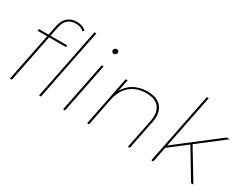

<svg xmlns="http://www.w3.org/2000/svg" viewBox="-76 -1237 2210 1729"><g transform="rotate(30 1029.5 -372.5)"><path d="M71 0 194 -615Q207 -680 244.5 -712.5Q282 -745 342 -745Q371 -745 396.5 -735.5Q422 -726 437 -708L423 -695Q394 -726 341 -726Q288 -726 256.5 -698.5Q225 -671 213 -609L194 -514L192 -504L91 0ZM71 -498 74 -517H369L366 -498ZM374 0 522 -742H542L394 0Z M624 0 727 -517H747L644 0ZM769 -660Q759 -660 752 -667Q745 -674 745 -684Q745 -695 753.5 -703.5Q762 -712 773 -712Q783 -712 790 -705Q797 -698 797 -688Q797 -677 788.5 -668.5Q780 -660 769 -660Z M1204 -520Q1276 -520 1319 -492.5Q1362 -465 1377 -416.5Q1392 -368 1379 -305L1318 0H1298L1359 -305Q1377 -396 1337.5 -448.5Q1298 -501 1202 -501Q1104 -501 1038 -446.5Q972 -392 951 -287L894 0H874L977 -517H997L967 -367L957 -362Q994 -445 1058 -482.5Q1122 -520 1204 -520Z M1586 -153 1588 -178 2027 -517H2059L1790 -310L1776 -299ZM1542 0 1690 -742H1710L1562 0ZM1955 0 1772 -304 1788 -316 1979 0Z"/></g></svg>

Font: Montserrat Thin Thin
Style: Italic
Weight: 250
Italic angle: -11.3°
Version: Version 9.000